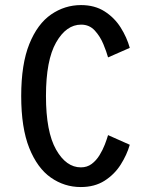

<svg xmlns="http://www.w3.org/2000/svg" viewBox="-20 -726 590 756"><path d="M298 10.5Q233.5 10.5 180.2 -26.8Q127 -64 95.2 -143.2Q63.5 -222.5 63.5 -348Q63.5 -473.5 95.5 -552.8Q127.5 -632 181.2 -669Q235 -706 299 -706Q353 -706 391.8 -681.2Q430.5 -656.5 455 -617.8Q479.5 -579 491 -537.5L405.5 -500Q399.5 -522 387 -552.2Q374.5 -582.5 353.2 -605.8Q332 -629 299.5 -629Q241 -629 201 -559Q161 -489 161 -348Q161 -207 200.8 -137Q240.5 -67 298.5 -67Q323 -67 341 -80.5Q359 -94 371.8 -114.8Q384.5 -135.5 392.8 -157Q401 -178.5 405.5 -194L491 -156Q479.5 -116 455 -77.5Q430.5 -39 391.5 -14.2Q352.5 10.5 298 10.5Z"/></svg>

Font: Trispace SemiCondensed
Style: Regular
Weight: 400
Width: 4
Designer: Tyler Finck
Foundry: Etcetera Type Company
Version: Version 1.210; ttfautohint (v1.8.3)